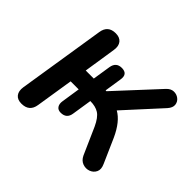

<svg xmlns="http://www.w3.org/2000/svg" viewBox="-120 -657 827 827"><g transform="rotate(45 293.5 -244.0)"><path d="M90 7Q65 7 53.5 -8Q42 -23 46 -49L109 -448Q116 -495 163 -495Q188 -495 200 -480Q212 -465 208 -439L185 -290H234L247 -373Q253 -408 287 -408Q325 -408 318 -368L306 -290H311L485 -478Q500 -494 517 -494.5Q534 -495 547 -485Q560 -475 562 -458.5Q564 -442 548 -424L401 -263Q444 -239 475 -171L524 -60Q535 -36 527 -19.5Q519 -3 501.5 3.5Q484 10 465.5 3.5Q447 -3 437 -24L383 -146Q365 -185 344.5 -198Q324 -211 292 -211L278 -121Q273 -85 237 -85Q220 -85 212.5 -96.5Q205 -108 208 -126L221 -211H172L145 -40Q138 7 90 7Z"/></g></svg>

Font: Nunito SemiBold
Style: Italic
Weight: 600
Italic angle: -9°
Designer: Vernon Adams
Foundry: Vernon Adams
Version: Version 3.601; ttfautohint (v1.8.2.53-6de2)